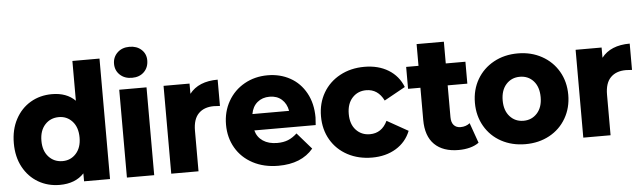

<svg xmlns="http://www.w3.org/2000/svg" viewBox="-53 -1093 4379 1309"><g transform="rotate(-5 2137.0 -438.5)"><path d="M653.3 0H475.6V-54.4Q415.6 10 308.9 10Q227.8 10 162.2 -28.3Q96.7 -66.7 58.9 -136.7Q21.1 -206.7 21.1 -300Q21.1 -393.3 58.9 -463.9Q96.7 -534.4 161.7 -572.8Q226.7 -611.1 308.9 -611.1Q408.9 -611.1 467.8 -552.2V-824.4H653.3ZM471.1 -300Q471.1 -370 434.4 -410.6Q397.8 -451.1 342.2 -451.1Q284.4 -451.1 247.2 -410.6Q210 -370 210 -300Q210 -231.1 247.2 -190.6Q284.4 -150 342.2 -150Q397.8 -150 434.4 -190.6Q471.1 -231.1 471.1 -300Z M748.9 -780Q748.9 -825.6 780.6 -856.1Q812.2 -886.7 863.3 -886.7Q913.3 -886.7 945 -857.8Q976.7 -828.9 976.7 -784.4Q976.7 -735.6 945.6 -705Q914.4 -674.4 863.3 -674.4Q812.2 -674.4 780.6 -704.4Q748.9 -734.4 748.9 -780ZM955.6 -601.1V0H768.9V-601.1Z M1443.3 -611.1V-431.1Q1410 -433.3 1401.1 -433.3Q1334.4 -433.3 1296.7 -395Q1258.9 -356.7 1258.9 -277.8V0H1072.2V-601.1H1250V-531.1Q1312.2 -611.1 1443.3 -611.1Z M2082.2 -244.4H1662.2Q1674.4 -197.8 1713.3 -171.7Q1752.2 -145.6 1811.1 -145.6Q1853.3 -145.6 1885 -158.3Q1916.7 -171.1 1946.7 -198.9L2044.4 -86.7Q1963.3 10 1805.6 10Q1706.7 10 1631.1 -30Q1555.6 -70 1514.4 -140.6Q1473.3 -211.1 1473.3 -300Q1473.3 -388.9 1513.9 -460Q1554.4 -531.1 1625.6 -571.1Q1696.7 -611.1 1784.4 -611.1Q1870 -611.1 1938.3 -573.3Q2006.7 -535.6 2046.1 -463.9Q2085.6 -392.2 2085.6 -296.7ZM1658.9 -356.7H1910Q1901.1 -406.7 1868.3 -435.6Q1835.6 -464.4 1785.6 -464.4Q1735.6 -464.4 1701.7 -436.1Q1667.8 -407.8 1658.9 -356.7Z M2123.3 -300Q2123.3 -390 2164.4 -460.6Q2205.6 -531.1 2279.4 -571.1Q2353.3 -611.1 2446.7 -611.1Q2542.2 -611.1 2611.1 -568.9Q2680 -526.7 2710 -450L2565.6 -370Q2525.6 -451.1 2445.6 -451.1Q2387.8 -451.1 2350.6 -410.6Q2313.3 -370 2313.3 -300Q2313.3 -230 2350.6 -190Q2387.8 -150 2445.6 -150Q2526.7 -150 2565.6 -231.1L2710 -150Q2680 -74.4 2610.6 -32.2Q2541.1 10 2446.7 10Q2353.3 10 2279.4 -29.4Q2205.6 -68.9 2164.4 -139.4Q2123.3 -210 2123.3 -300Z M3038.9 10Q2932.2 10 2873.9 -47.2Q2815.6 -104.4 2815.6 -215.6V-435.6H2731.1V-585.6H2815.6V-734.4H3002.2V-585.6H3136.7V-435.6H3002.2V-217.8Q3002.2 -182.2 3018.9 -163.3Q3035.6 -144.4 3065.6 -144.4Q3102.2 -144.4 3128.9 -165.6L3177.8 -27.8Q3152.2 -8.9 3116.1 0.6Q3080 10 3038.9 10Z M3176.7 -300Q3176.7 -390 3217.8 -460.6Q3258.9 -531.1 3331.7 -571.1Q3404.4 -611.1 3496.7 -611.1Q3587.8 -611.1 3660.6 -571.1Q3733.3 -531.1 3774.4 -460.6Q3815.6 -390 3815.6 -300Q3815.6 -211.1 3774.4 -140Q3733.3 -68.9 3660.6 -29.4Q3587.8 10 3496.7 10Q3404.4 10 3331.7 -29.4Q3258.9 -68.9 3217.8 -140Q3176.7 -211.1 3176.7 -300ZM3626.7 -300Q3626.7 -370 3590.6 -410.6Q3554.4 -451.1 3496.7 -451.1Q3440 -451.1 3403.3 -410.6Q3366.7 -370 3366.7 -300Q3366.7 -231.1 3403.3 -190.6Q3440 -150 3496.7 -150Q3553.3 -150 3590 -190.6Q3626.7 -231.1 3626.7 -300Z M4263.3 -611.1V-431.1Q4230 -433.3 4221.1 -433.3Q4154.4 -433.3 4116.7 -395Q4078.9 -356.7 4078.9 -277.8V0H3892.2V-601.1H4070V-531.1Q4132.2 -611.1 4263.3 -611.1Z"/></g></svg>

Font: Paperlogy 9 Black
Style: Regular
Weight: 900
Designer: redesigned by Lee Juim, glyphs from Gmarket Sans & Montserrat
Foundry: PT&
Version: Version 1.001